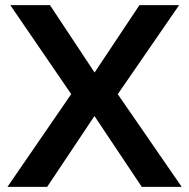

<svg xmlns="http://www.w3.org/2000/svg" viewBox="-20 -725 734 745"><path d="M9 0 275 -387 276 -331 20 -705H174L356 -430H338L521 -705H675L418 -332V-387L685 0H530L337 -289H356L163 0Z"/></svg>

Font: Nunito Sans 9pt
Style: Bold
Weight: 700
Version: Version 3.101;gftools[0.9.27]